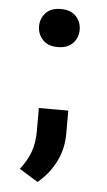

<svg xmlns="http://www.w3.org/2000/svg" viewBox="-51 -564 421 756"><g transform="rotate(5 159.5 -186.5)"><path d="M52.7 111.3 126.5 156.7Q170.9 120.1 196.8 69.1Q222.7 18.1 222.7 -42.5V-133.8H106.4V-42.5Q106.4 4.9 93 41Q79.6 77.1 52.7 111.3ZM79.1 -454.6Q79.1 -423.8 99.9 -401.6Q120.6 -379.4 159.2 -379.4Q198.2 -379.4 219 -401.4Q239.7 -423.3 239.7 -454.6Q239.7 -485.8 219 -507.8Q198.2 -529.8 159.2 -529.8Q120.1 -529.8 99.6 -507.8Q79.1 -485.8 79.1 -454.6Z"/></g></svg>

Font: Roboto Flex
Style: wght 600 wdth 140 opsz 13.0 GRAD 0.00 slnt 0.00 XTRA 468 XOPQ 96 YOPQ 79 YTLC 514 YTUC 712 YTAS 750 YTDE -203.00 YTFI 738
Weight: 600
Width: 8
Designer: Berlow after Robertson
Foundry: Google
Version: Version 3.100